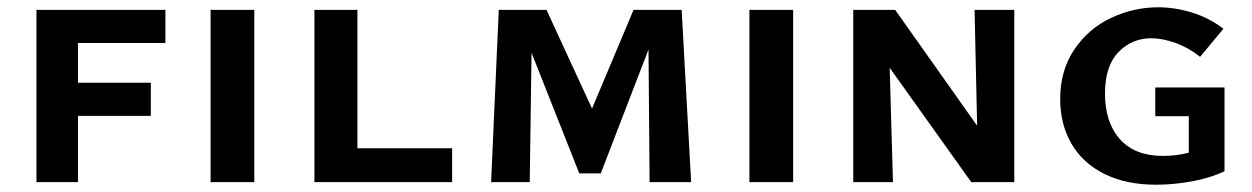

<svg xmlns="http://www.w3.org/2000/svg" viewBox="-20 -500 3436 527"><path d="M194 -382V-273H394V-182H194V0H80V-473H434V-382Z M558 -473H678V0H558Z M1221 -93V0H843V-473H961V-93Z M1763 0 1760 -364 1629 -24H1570L1439 -355L1434 0H1328L1349 -473H1480L1605 -202L1719 -473H1851L1877 0Z M2037 -473H2157V0H2037Z M2764 -473V0H2646L2422 -314L2431 0H2322V-473H2437L2662 -155L2655 -473Z M3341 -260V-30Q3301 -11 3250.5 -2Q3200 7 3153 7Q3071 7 3011.5 -22.5Q2952 -52 2921 -105.5Q2890 -159 2890 -228Q2890 -307 2929 -364.5Q2968 -422 3030 -451Q3092 -480 3159 -480Q3205 -480 3252 -465.5Q3299 -451 3338 -421L3274 -344Q3243 -369 3207 -382Q3171 -395 3140 -395Q3087 -395 3050 -357Q3013 -319 3013 -243Q3013 -164 3054 -118Q3095 -72 3172 -72Q3209 -72 3243 -81V-181H3151V-260Z"/></svg>

Font: Ysabeau SC
Style: Bold
Weight: 700
Designer: Christian Thalmann (Catharsis Fonts)
Version: Version 0.003